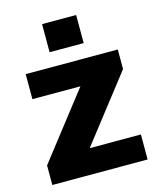

<svg xmlns="http://www.w3.org/2000/svg" viewBox="-109 -794 718 871"><g transform="rotate(-15 250.0 -358.5)"><path d="M28 0V-92L267 -399.5H41.5V-517H474V-425L235 -117.5H475.5V0ZM172 -585V-717H332V-585Z"/></g></svg>

Font: Public Sans Thin ExtraBold
Style: Regular
Weight: 800
Version: Version 1.007